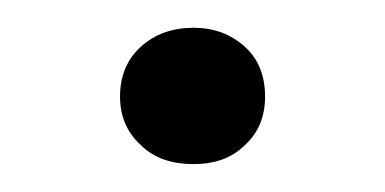

<svg xmlns="http://www.w3.org/2000/svg" viewBox="-20 -109 279 139"><path d="M66.9 -39.1Q66.9 -61.5 82 -75.2Q97.2 -88.9 120.1 -88.9Q142.1 -88.9 157.2 -75.2Q171.9 -62 171.9 -39.1Q171.9 -17.1 157.2 -3.9Q143.6 9.8 120.1 9.8Q95.7 9.8 82 -3.9Q66.9 -17.6 66.9 -39.1Z"/></svg>

Font: Unna Light
Style: Regular
Weight: 300
Designer: Jorge de Buen Unna
Foundry: Omnibus-Type
Version: Version 2.007;PS 002.007;hotconv 1.0.88;makeotf.lib2.5.64775